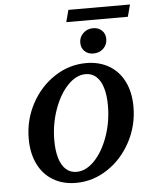

<svg xmlns="http://www.w3.org/2000/svg" viewBox="-58 -904 748 962"><g transform="rotate(-5 316.0 -422.5)"><path d="M68.1 -229.1Q68.1 -323.9 111.6 -405Q155 -486.1 228.4 -534.2Q301.7 -582.3 387.6 -582.3Q453.3 -582.3 502.6 -553.2Q551.9 -524.1 578.4 -470.2Q605 -416.3 605 -344Q605 -249.2 561.3 -167.4Q517.7 -85.7 444.3 -37.2Q370.9 11.3 285.5 11.3Q219.4 11.3 170.3 -18.2Q121.2 -47.6 94.7 -102Q68.1 -156.3 68.1 -229.1ZM478 -361.2Q478 -413 466.7 -450.2Q455.5 -487.5 433.5 -507.4Q411.6 -527.4 380 -527.4Q332.7 -527.4 290 -483Q247.4 -438.6 221.3 -364.9Q195.1 -291.3 195.1 -209.4Q195.1 -157.7 206.4 -120.4Q217.7 -83.1 239.6 -63.3Q261.5 -43.5 293.1 -43.5Q340.5 -43.5 383.1 -87.8Q425.7 -132 451.9 -205.5Q478 -278.9 478 -361.2ZM367.3 -686.2Q367.3 -714.7 387.6 -734Q407.9 -753.4 437.5 -753.4Q464.8 -753.4 481.8 -736.7Q498.9 -720.1 498.9 -694.1Q498.9 -665.2 478.7 -646Q458.6 -626.9 429 -626.9Q401.4 -626.9 384.3 -643.5Q367.3 -660.2 367.3 -686.2ZM322.5 -855.6H632.3L616.2 -795.2H306.4Z"/></g></svg>

Font: Playfair Micro SmCond SmLight
Style: Italic
Weight: 360
Width: 4
Italic angle: -15.6°
Designer: Claus Eggers Sørensen
Foundry: Claus Eggers Sørensen
Version: Version 2.203;Glyphs 3.3 (3326)